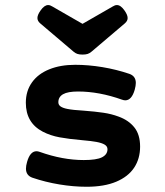

<svg xmlns="http://www.w3.org/2000/svg" viewBox="-20 -713 640 744"><path d="M265.1 -512.7 135.7 -622.6Q125 -631.8 125 -643.1Q125 -655.3 137.2 -672.4Q151.9 -693.4 166.5 -693.4Q174.3 -693.4 182.6 -688L299.8 -620.6L417 -688Q425.3 -693.4 433.1 -693.4Q447.8 -693.4 462.4 -672.4Q474.6 -655.3 474.6 -643.1Q474.6 -631.8 463.9 -622.6L334.5 -512.7Q327.6 -506.8 320.1 -504.2Q312.5 -501.5 299.8 -501.5Q287.1 -501.5 279.5 -504.2Q272 -506.8 265.1 -512.7ZM105.5 -24.4Q80.6 -33.2 80.6 -59.6Q80.6 -70.8 85 -85.9Q96.7 -127 121.6 -127Q126.5 -127 133.8 -124.5Q222.7 -92.8 304.7 -92.8Q354 -92.8 375.2 -103.5Q396.5 -114.3 396.5 -134.8Q396.5 -146 385.5 -152.6Q374.5 -159.2 353.5 -163.1Q336.4 -166.5 297.4 -169.9Q246.6 -174.3 210.9 -180.9Q175.3 -187.5 146 -202.6Q80.1 -236.8 80.1 -314.9Q80.1 -360.4 103.8 -393.6Q127.4 -426.8 170.7 -444.3Q213.9 -461.9 271.5 -461.9Q322.3 -461.9 376.7 -452.9Q431.2 -443.8 481.4 -426.8Q506.3 -418 506.3 -391.6Q506.3 -380.9 502 -365.2Q490.2 -324.2 465.3 -324.2Q460.4 -324.2 453.1 -326.7Q364.3 -358.4 282.2 -358.4Q242.7 -358.4 224.4 -347.9Q206.1 -337.4 206.1 -316.9Q206.1 -306.6 214.8 -300.5Q223.6 -294.4 240.7 -291Q262.2 -286.6 304.2 -284.2Q349.6 -280.8 380.9 -276.1Q412.1 -271.5 439.5 -261.2Q478.5 -247.1 500.7 -219.2Q522.9 -191.4 522.9 -145Q522.9 -98.1 499.8 -63.2Q476.6 -28.3 430.2 -8.8Q383.8 10.7 315.4 10.7Q264.6 10.7 210.2 1.7Q155.8 -7.3 105.5 -24.4Z"/></svg>

Font: Courier Prime Sans
Style: Bold
Weight: 700
Designer: Alan Dague-Greene
Foundry: Quote-Unquote Apps
Version: Version 3.020